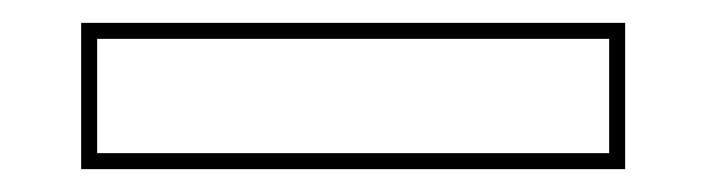

<svg xmlns="http://www.w3.org/2000/svg" viewBox="-20 -20 618 168"><path d="M51 128V0H527V128ZM65 114H513V14H65Z"/></svg>

Font: Tourney Thin Thin
Style: Regular
Weight: 250
Version: Version 1.015